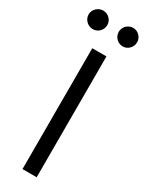

<svg xmlns="http://www.w3.org/2000/svg" viewBox="-279 -994 793 1032"><g transform="rotate(30 117.5 -477.5)"><path d="M26 -840C57 -840 83 -866 83 -898C83 -929 57 -955 26 -955C-6 -955 -33 -929 -33 -898C-33 -866 -6 -840 26 -840ZM212 -840C242 -840 268 -866 268 -898C268 -929 242 -955 212 -955C180 -955 154 -929 154 -898C154 -866 180 -840 212 -840ZM75 -750V0H163V-750Z"/></g></svg>

Font: Oakes
Style: Regular
Weight: 400
Designer: Samuel Oakes
Foundry: Samuel Oakes
Version: Version 1.003;PS 001.003;hotconv 1.0.88;makeotf.lib2.5.64775